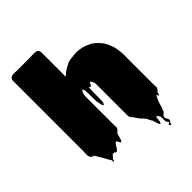

<svg xmlns="http://www.w3.org/2000/svg" viewBox="-253 -847 1190 1190"><g transform="rotate(-45 342.5 -252.0)"><path d="M645 -59Q645 -53 645.5 -46.5Q646 -40 646 -33Q646 -29 646 -25.5Q646 -22 644 -18Q644 -17 643.5 -16.5Q643 -16 643 -16Q642 -14 640 -12Q636 -5 630 -2L629 -1Q627 4 626 10Q625 16 622 21Q620 23 618 21Q617 18 616.5 14.5Q616 11 614 7Q613 8 612 9.5Q611 11 610 11Q609 11 608 12.5Q607 14 608 13Q603 21 598 32Q589 52 586 66Q583 80 572 106Q571 111 568.5 114Q566 117 562 121Q562 121 561.5 121.5Q561 122 560 122Q560 122 559.5 122.5Q559 123 558 123Q547 134 548 142Q549 150 554 157Q559 164 560 172Q561 180 550 191Q549 195 547.5 202Q546 209 545 205Q534 194 535 191Q536 188 541.5 187Q547 186 548 183Q549 180 538 169Q534 157 535.5 144.5Q537 132 535 120Q531 115 527 109.5Q523 104 517 101Q514 102 514 104Q513 112 512.5 121Q512 130 510 138Q509 142 506 148.5Q503 155 498 148Q491 137 489 126Q487 115 483 104Q480 102 478 97.5Q476 93 474 90L470 83Q466 73 465 72Q464 71 461 67Q454 56 445 48Q441 45 438 41Q431 33 425 23.5Q419 14 413 5Q409 0 403.5 -6Q398 -12 396 -19Q395 -22 395 -30V-305Q394 -307 394 -311Q394 -310 393.5 -313.5Q393 -317 393 -316Q392 -321 390 -325Q388 -329 385 -333Q384 -335 380 -339L377 -342Q375 -341 373 -335Q371 -331 368.5 -326.5Q366 -322 363 -318Q360 -316 358 -317Q356 -318 353 -319Q349 -327 349.5 -324Q350 -321 349 -320V-318Q348 -314 348 -310Q348 -306 348 -301Q347 -285 347 -268.5Q347 -252 347 -235Q346 -225 346.5 -214.5Q347 -204 345 -194Q345 -190 342 -187Q341 -186 340.5 -184Q340 -182 338 -180Q338 -180 337.5 -179.5Q337 -179 336 -179Q334 -179 332 -182Q330 -185 328 -193Q328 -195 327 -197L324 -212Q320 -226 320 -248Q320 -270 320 -290Q320 -292 319.5 -299.5Q319 -307 319 -314Q319 -317 318.5 -320.5Q318 -324 318 -327Q317 -329 316.5 -331Q316 -333 314 -335Q313 -336 312.5 -337.5Q312 -339 310 -340Q310 -339 309 -337.5Q308 -336 308 -337L304 -333Q300 -327 297 -317Q296 -313 295 -308.5Q294 -304 294 -296V-47Q294 -32 295 -29Q296 -26 291 -15Q291 -13 289 -11Q287 -9 287 -8Q285 -7 283 -5.5Q281 -4 279 -3Q277 -1 276 0.5Q275 2 273 4Q267 16 265 29Q263 42 256 54Q252 62 248 59.5Q244 57 241 50Q238 43 236 40Q234 36 232 35Q231 34 229 36Q227 37 225 38.5Q223 40 221 42Q221 42 219 44Q213 51 208 61Q203 71 195 78Q191 81 187.5 82.5Q184 84 179 80Q177 76 177 76Q176 76 176 75.5Q176 75 175 75H162Q159 77 156.5 80Q154 83 151 86Q149 90 147 92L144 95Q142 97 140 97Q139 101 138.5 104.5Q138 108 136 112Q132 116 132 115Q130 110 130 104.5Q130 99 128 94L125 91Q123 89 121.5 86Q120 83 118 80Q114 72 109.5 64Q105 56 101 49Q87 26 72 0L63 -1Q57 -4 54 -7Q47 -13 45 -24Q43 -35 44 -46.5Q45 -58 45 -68V-659Q45 -669 44.5 -680Q44 -691 50 -699Q51 -701 52.5 -702Q54 -703 55 -704Q58 -706 62 -708Q66 -710 70 -710Q78 -712 87.5 -711Q97 -710 104 -710H219Q232 -710 245.5 -711Q259 -712 272 -710Q282 -709 287 -702Q288 -700 290 -698Q292 -694 293 -690.5Q294 -687 294 -683V-484Q294 -477 293.5 -476Q293 -475 297 -471V-472Q298 -472 298 -472.5Q298 -473 299 -473Q300 -474 303 -477Q306 -480 307 -481Q309 -483 311.5 -485Q314 -487 316 -488Q318 -490 319 -490.5Q320 -491 321 -492Q328 -497 335 -501Q342 -505 349 -509Q351 -510 353.5 -511Q356 -512 358 -513Q367 -521 388 -524Q390 -525 392.5 -525Q395 -525 398 -526H405Q415 -528 425.5 -529Q436 -530 446 -530Q499 -530 542 -506Q543 -506 547 -504Q557 -499 562 -494Q584 -478 601.5 -455Q619 -432 630 -401Q634 -394 636.5 -382.5Q639 -371 641 -358Q641 -355 641.5 -351.5Q642 -348 643 -344Q645 -330 645 -315.5Q645 -301 645 -287Z"/></g></svg>

Font: Rubik Wet Paint
Style: Regular
Weight: 400
Designer: Hubert and Fischer, NaN
Foundry: Hubert and Fischer, NaN
Version: Version 2.200